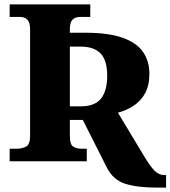

<svg xmlns="http://www.w3.org/2000/svg" viewBox="-20 -734 776 874"><path d="M695 120Q607 120 551.5 103Q496 86 467 30L357 -188H298V-115Q298 -76 313.5 -66.5Q329 -57 353 -57H375V0H24V-57H57Q79 -57 98 -66.5Q117 -76 117 -115V-601Q117 -631 105 -644Q93 -657 70 -657H24V-714H391V-657H348Q321 -657 309.5 -644Q298 -631 298 -600V-585H368Q474 -585 538.5 -562Q603 -539 631.5 -497Q660 -455 660 -399Q660 -345 640.5 -309.5Q621 -274 588 -252.5Q555 -231 517 -221L636 -23Q663 22 683 42.5Q703 63 729 63H736V120ZM348 -250Q412 -250 440 -285.5Q468 -321 468 -389Q468 -460 437.5 -491Q407 -522 346 -522H298V-250Z"/></svg>

Font: Noto Serif ExtraBold
Style: Regular
Weight: 800
Designer: Monotype Design Team
Foundry: Monotype Imaging Inc.
Version: Version 2.014